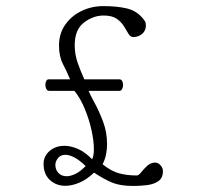

<svg xmlns="http://www.w3.org/2000/svg" viewBox="-20 -598 645 626"><path d="M414.1 8.3Q372.6 8.3 346.2 -2.4Q319.8 -13.2 286.6 -35.2Q263.2 -12.7 238.8 -2.4Q214.4 7.8 192.9 7.8Q163.1 7.8 142.6 -11.2Q122.1 -30.3 122.1 -63.5Q122.1 -88.9 141.6 -105.7Q161.1 -122.6 190.4 -122.6Q210.9 -122.6 234.4 -112.3Q257.8 -102.1 280.3 -78.6Q286.1 -89.8 286.1 -111.8Q286.1 -137.7 278.6 -172.6Q271 -207.5 256.8 -242.2Q242.7 -276.9 222.7 -301.8H140.1Q134.3 -301.8 131.1 -307.9Q127.9 -314 127.9 -321.3Q127.9 -328.1 130.6 -333.7Q133.3 -339.4 139.2 -339.4H208.5Q197.8 -364.7 185.1 -389.4Q172.4 -414.1 172.4 -449.7Q172.4 -488.3 192.4 -517.1Q212.4 -545.9 245.4 -562Q278.3 -578.1 316.9 -578.1Q360.4 -578.1 392.3 -570.8Q424.3 -563.5 444.8 -539.1Q450.2 -532.7 452.9 -528.3Q455.6 -523.9 455.6 -514.2Q455.6 -497.6 443.1 -487.3Q430.7 -477.1 414.6 -477.1Q405.3 -477.1 398.9 -487.8Q392.6 -498.5 384 -512.5Q375.5 -526.4 360.4 -536.9Q345.2 -547.4 317.9 -547.4Q283.7 -547.4 253.7 -524.4Q223.6 -501.5 223.6 -450.7Q223.6 -420.4 233.6 -392.1Q243.7 -363.8 254.9 -339.4H369.6Q375.5 -339.4 378.4 -333.5Q381.3 -327.6 381.3 -320.8Q381.3 -314 378.2 -307.9Q375 -301.8 369.1 -301.8H269Q273.4 -289.6 288.1 -263.2Q302.7 -236.8 315.9 -201.9Q329.1 -167 329.1 -128.4Q329.1 -111.8 325.9 -95.2Q322.8 -78.6 314.5 -62.5Q342.3 -40 367.9 -33Q393.6 -25.9 425.8 -25.9Q432.1 -25.9 440.4 -36.4Q448.7 -46.9 460 -57.4Q471.2 -67.9 485.8 -67.9Q495.6 -67.9 503.4 -59.1Q511.2 -50.3 511.2 -40Q511.2 -17.6 496.3 -7.3Q481.4 2.9 459.2 5.6Q437 8.3 414.1 8.3ZM197.3 -23.4Q210 -23.4 225.8 -31Q241.7 -38.6 259.3 -56.6Q238.3 -76.7 221.9 -85Q205.6 -93.3 193.4 -93.3Q178.2 -93.3 169.9 -83.5Q161.6 -73.7 160.6 -62.5V-59.6Q160.6 -44.4 170.7 -33.9Q180.7 -23.4 197.3 -23.4Z"/></svg>

Font: Cutive Mono
Style: Regular
Weight: 400
Designer: Vernon Adams
Foundry: Vernon Adams
Version: Version 1.110; ttfautohint (v1.8.4.7-5d5b)